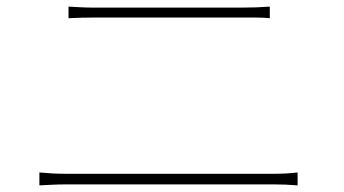

<svg xmlns="http://www.w3.org/2000/svg" viewBox="-20 -643 1040 580"><path d="M99 -122Q121 -120 139.5 -119Q158 -118 183 -118H807Q827 -118 844 -119Q861 -120 879 -122V-83Q843 -86 807 -86H183Q158 -86 139.5 -85Q121 -84 99 -83ZM187 -623Q207 -622 225 -621Q243 -620 266 -620H709Q756 -620 795 -623V-588Q775 -590 753.5 -590Q732 -590 709 -590H266Q243 -590 225 -589.5Q207 -589 187 -588Z"/></svg>

Font: SpoqaHanSansJP-Thin
Style: Regular
Weight: 250
Designer: [Source Han Sans]
Ryoko NISHIZUKA  (kana & ideographs); Paul D. Hunt (Latin, Greek & Cyrillic); Wenlong ZHANG  (bopomofo
Foundry: Spoqa (http://bi.spoqa.com)
Version: Version 1.002.20150607